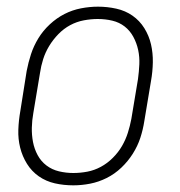

<svg xmlns="http://www.w3.org/2000/svg" viewBox="-20 -548 540 576"><path d="M200 8Q171 8 144.5 2Q118 -4 96.5 -19Q75 -34 61 -56.5Q47 -79 40.5 -105Q34 -131 35 -159Q36 -187 41 -215L60 -335Q65 -361 73 -385.5Q81 -410 95 -433Q109 -456 129.5 -475Q150 -494 173.5 -506Q197 -518 223 -523Q249 -528 274 -528Q302 -528 329 -522Q356 -516 377.5 -501Q399 -486 413 -463.5Q427 -441 433 -415Q439 -389 438.5 -361Q438 -333 433 -305L413 -185Q409 -159 401 -134.5Q393 -110 378.5 -87Q364 -64 344 -45Q324 -26 300 -14Q276 -2 250.5 3Q225 8 200 8ZM200 -29Q221 -29 242 -33Q263 -37 282.5 -47.5Q302 -58 318.5 -74.5Q335 -91 346 -110Q357 -129 363.5 -149.5Q370 -170 374 -191L394 -311Q397 -333 398 -355Q399 -377 394.5 -398Q390 -419 380 -437.5Q370 -456 354 -468.5Q338 -481 317 -486Q296 -491 273 -491Q253 -491 231.5 -487Q210 -483 190.5 -472.5Q171 -462 155 -445.5Q139 -429 127.5 -410Q116 -391 109.5 -370.5Q103 -350 100 -329L80 -209Q76 -187 75.5 -165Q75 -143 79 -122Q83 -101 93 -82.5Q103 -64 119.5 -51.5Q136 -39 157 -34Q178 -29 200 -29Z"/></svg>

Font: Iosevka SS04 XLt Obl
Style: Regular
Weight: 200
Italic angle: -9°
Monospace: yes
Designer: Belleve Invis
Foundry: Belleve Invis
Version: Version 19.0.0; ttfautohint (v1.8.4)